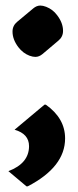

<svg xmlns="http://www.w3.org/2000/svg" viewBox="-20 -508 275 681"><path d="M137.7 -136.7H142.6Q210.9 -88.4 210.9 -17.1Q210.9 84 78.6 152.8H73.7L9.8 99.1Q83 71.3 83 10.3Q83 -33.2 31.7 -47.9ZM123 -488.3Q132.3 -488.3 143.6 -483.9Q167.5 -474.6 182.6 -454.1Q203.6 -426.8 203.6 -398.4Q203.6 -377.4 187 -363.8L130.9 -316.4Q118.7 -306.2 105.5 -306.2Q96.2 -306.2 84.5 -310.5Q61.5 -319.3 45.4 -340.3Q24.4 -367.7 24.4 -396Q24.4 -417 41 -430.7L97.7 -478Q109.9 -488.3 123 -488.3Z"/></svg>

Font: Gothica
Style: Bold
Weight: 700
Designer: Wojciech Kalinowski "wmk69" (wmk69@o2.pl)
Foundry: Wojciech Kalinowski "wmk69" (wmk69@o2.pl)
Version: Version 2.1.0; 2021-05-14